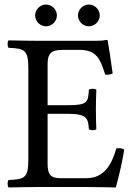

<svg xmlns="http://www.w3.org/2000/svg" viewBox="-20 -825 597 847"><path d="M324 -757C324 -731 346 -709 372 -709C398 -709 420 -731 420 -757C420 -783 398 -805 372 -805C346 -805 324 -783 324 -757ZM135 -757C135 -731 157 -709 183 -709C209 -709 231 -731 231 -757C231 -783 209 -805 183 -805C157 -805 135 -783 135 -757ZM281 -361H190V-541C190 -585 202 -605 256 -605H331C406 -605 422 -565 444 -496C456.4 -494.2 467.2 -496.3 477 -501C472 -542 457 -638 455 -646C455 -648 454 -649 451 -649C434 -646 426 -645 402 -645H147C116.5 -645 58 -646 18 -647C12 -641 12 -620 18 -614C88 -611 105 -606 105 -523V-122C105 -39 88 -34 18 -31C12 -25 12 -4 18 2C55 1 115 0 148 0H363C411 0 491 2 491 2C505 -48 520 -114 528 -165C517.6 -171 506.1 -173.2 493 -170C473 -98 438 -39 362 -39H246C204 -39 190 -55 190 -102V-323H281C366 -323 369 -300 372 -255C378 -249 399 -249 405 -255C404 -281 403 -308.7 403 -343C403 -371 404 -405 405 -429C399 -435 378 -435 372 -429C369 -374 366 -361 281 -361Z"/></svg>

Font: Libertinus Math
Style: Regular
Weight: 400
Designer: Philipp H. Poll
Foundry: Khaled Hosny
Version: Version 6.2